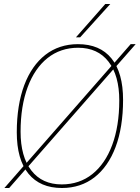

<svg xmlns="http://www.w3.org/2000/svg" viewBox="-20 -931 699 961"><path d="M659 -710 558 -595H557L118 -94H117L26 10H2L106 -109H107L544 -608H545L634 -710ZM290 10Q181 10 122.5 -61.5Q64 -133 64 -269Q64 -337 73.5 -396.5Q83 -456 101.5 -505Q120 -554 146.5 -592Q173 -630 207 -656.5Q241 -683 282 -696.5Q323 -710 370 -710Q480 -710 538 -638.5Q596 -567 596 -431Q596 -363 586.5 -303.5Q577 -244 558.5 -195Q540 -146 513.5 -108Q487 -70 453 -43.5Q419 -17 378 -3.5Q337 10 290 10ZM289 -8Q333 -8 371.5 -21Q410 -34 442 -59.5Q474 -85 499 -121.5Q524 -158 541.5 -205Q559 -252 568 -308Q577 -364 577 -428Q577 -553 523 -622.5Q469 -692 371 -692Q327 -692 288.5 -679Q250 -666 218 -640.5Q186 -615 161 -578.5Q136 -542 118.5 -495Q101 -448 92 -392Q83 -336 83 -272Q83 -147 137 -77.5Q191 -8 289 -8ZM360 -744 507 -911H532L381 -744Z"/></svg>

Font: Georama ExtraCondensed Thin Thin
Style: Italic
Weight: 250
Italic angle: -9°
Version: Version 1.001